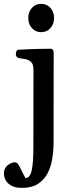

<svg xmlns="http://www.w3.org/2000/svg" viewBox="-56 -734 378 974"><path d="M55.7 219.2Q22.5 219.2 2.4 208.3Q-17.6 197.3 -26.9 180.4Q-36.1 163.6 -36.1 146Q-36.1 118.7 -16.8 104Q2.4 89.4 18.1 89.4Q28.8 89.4 34.9 97.2Q41 105 49.1 122.6Q57.1 140.1 73.2 169.4Q96.7 168.5 105 129.6Q113.3 90.8 113.3 11.7L113.8 -379.9Q113.8 -410.2 99.9 -421.4Q85.9 -432.6 67.6 -434.8Q49.3 -437 36.1 -440.4Q31.2 -442.9 27.8 -446.8Q24.4 -450.7 24.4 -460Q24.4 -465.8 27.3 -473.4Q30.3 -481 36.1 -481.4Q88.9 -484.9 134 -485.8Q179.2 -486.8 201.7 -486.8Q205.6 -486.8 210.7 -482.9Q215.8 -479 216.3 -467.3L215.8 -14.6Q215.8 32.2 208.5 74.5Q201.2 116.7 183.1 149.2Q165 181.6 134 200.4Q103 219.2 55.7 219.2ZM152.8 -570.8Q124 -570.8 105.7 -591.6Q87.4 -612.3 87.4 -642.6Q87.4 -673.3 105.7 -693.8Q124 -714.4 152.8 -714.4Q181.6 -714.4 200 -693.8Q218.3 -673.3 218.3 -642.6Q218.3 -612.3 200 -591.6Q181.6 -570.8 152.8 -570.8Z"/></svg>

Font: Gelasio Medium
Style: Regular
Weight: 500
Designer: Eben Sorkin
Foundry: Eben Sorkin
Version: Version 1.008